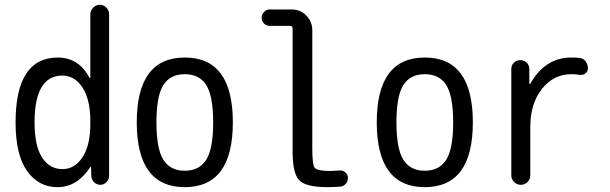

<svg xmlns="http://www.w3.org/2000/svg" viewBox="-20 -770 2540 800"><path d="M240.2 -455.1Q124 -455.1 124 -259.8Q124 -162.1 155.3 -113.8Q186.5 -65.4 240.2 -65.4Q291 -65.4 323.7 -114.7Q356.4 -164.1 356.4 -254.9V-264.6Q356.4 -355.5 323.7 -405.3Q291 -455.1 240.2 -455.1ZM219.7 9.8Q140.6 9.8 92.8 -57.6Q44.9 -125 44.9 -259.8Q44.9 -529.3 219.7 -530.3Q308.6 -530.3 352.5 -446.3Q352.5 -445.3 355.5 -445.3Q356.4 -445.3 356.4 -446.3V-710Q356.4 -725.6 368.2 -737.8Q379.9 -750 396 -750Q412.1 -750 423.3 -738.3Q434.6 -726.6 434.6 -710V-37.1Q434.6 -22.5 423.8 -11.2Q413.1 0 398.4 0Q382.8 0 372.1 -10.7Q361.3 -21.5 360.4 -37.1L359.4 -74.2Q359.4 -75.2 358.4 -75.2Q356.4 -75.2 356.4 -74.2Q301.8 9.8 219.7 9.8Z M839.4 -415.5Q810.5 -460.9 750 -460.9Q689.5 -460.9 660.6 -415.5Q631.8 -370.1 631.8 -260.3Q631.8 -150.4 660.6 -104.5Q689.5 -58.6 750 -58.6Q810.5 -58.6 839.4 -104.5Q868.2 -150.4 868.2 -260.3Q868.2 -370.1 839.4 -415.5ZM950.2 -260.3Q950.2 9.8 750 9.8Q549.8 9.8 549.8 -260.3Q549.8 -530.3 750 -530.3Q950.2 -530.3 950.2 -260.3Z M1103.5 -662.1Q1089.8 -662.1 1080.1 -671.9Q1070.3 -681.6 1070.3 -695.8Q1070.3 -710 1080.1 -720.2Q1089.8 -730.5 1103.5 -730.5H1196.3Q1231.4 -730.5 1256.3 -705.1Q1281.2 -679.7 1281.2 -644.5V-150.4Q1281.2 -84 1291.5 -70.8Q1301.8 -57.6 1355.5 -57.6Q1367.2 -57.6 1394.5 -59.6Q1408.2 -61.5 1418.9 -51.8Q1429.7 -42 1429.7 -29.3Q1429.7 -14.6 1420.4 -3.9Q1411.1 6.8 1396.5 7.8Q1362.3 9.8 1344.7 9.8Q1254.9 9.8 1227.1 -18.6Q1199.2 -46.9 1199.2 -139.6V-651.4Q1199.2 -662.1 1188.5 -662.1Z M1839.4 -415.5Q1810.5 -460.9 1750 -460.9Q1689.5 -460.9 1660.6 -415.5Q1631.8 -370.1 1631.8 -260.3Q1631.8 -150.4 1660.6 -104.5Q1689.5 -58.6 1750 -58.6Q1810.5 -58.6 1839.4 -104.5Q1868.2 -150.4 1868.2 -260.3Q1868.2 -370.1 1839.4 -415.5ZM1950.2 -260.3Q1950.2 9.8 1750 9.8Q1549.8 9.8 1549.8 -260.3Q1549.8 -530.3 1750 -530.3Q1950.2 -530.3 1950.2 -260.3Z M2150.4 0Q2133.8 0 2122.1 -11.7Q2110.4 -23.4 2110.4 -39.1V-482.4Q2110.4 -498 2121.1 -508.8Q2131.8 -519.5 2147.9 -519.5Q2164.1 -519.5 2174.8 -508.8Q2185.5 -498 2185.5 -482.4V-420.9Q2185.5 -419.9 2186.5 -419.9Q2188.5 -419.9 2189.5 -420.9Q2251 -530.3 2360.4 -530.3Q2384.8 -530.3 2396.5 -528.3Q2411.1 -526.4 2420.4 -513.7Q2429.7 -501 2429.7 -485.4Q2429.7 -472.7 2419.4 -464.4Q2409.2 -456.1 2396.5 -458Q2378.9 -460.9 2360.4 -460.9Q2287.1 -460.9 2238.3 -399.9Q2189.5 -338.9 2189.5 -240.2V-39.1Q2189.5 -22.5 2177.7 -11.2Q2166 0 2150.4 0Z"/></svg>

Font: Rounded-X Mgen+ 1m regular
Style: Regular
Weight: 400
Designer: [Source Han Sans]
Ryoko NISHIZUKA  (kana & ideographs); Paul D. Hunt (Latin, Greek & Cyrillic); Wenlong ZHANG  (bopomofo
Version: Version 1.059.20150602